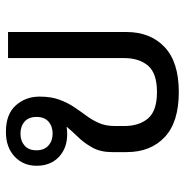

<svg xmlns="http://www.w3.org/2000/svg" viewBox="-8 -592 610 633"><g transform="rotate(-90 296.5 -275.0)"><path d="M310 10Q211 10 161.5 -36.5Q112 -83 112 -162V-210Q112 -248 127 -275Q142 -302 161.5 -322Q181 -342 196 -360Q184 -358 171 -358Q125 -358 96 -385.5Q67 -413 67 -459Q67 -503 97.5 -531.5Q128 -560 179 -560Q237 -560 266 -527.5Q295 -495 295 -449Q295 -411 285 -384Q275 -357 261 -336Q247 -315 232.5 -295.5Q218 -276 208 -253.5Q198 -231 198 -200V-170Q198 -121 223 -91.5Q248 -62 310 -62Q372 -62 397 -91.5Q422 -121 422 -170V-553H508V-163Q508 -84 458.5 -37Q409 10 310 10ZM173 -406Q197 -406 212.5 -419.5Q228 -433 228 -459Q228 -485 212.5 -498.5Q197 -512 173 -512Q149 -512 133.5 -498.5Q118 -485 118 -459Q118 -434 133.5 -420Q149 -406 173 -406Z"/></g></svg>

Font: Noto Sans Thai Looped
Style: Regular
Weight: 400
Designer: Sasikarn Vongin, Ben Mitchell
Foundry: The Fontpad Ltd
Version: Version 1.001; ttfautohint (v1.8.4.7-5d5b)